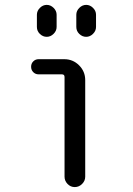

<svg xmlns="http://www.w3.org/2000/svg" viewBox="-20 -760 540 780"><path d="M136.7 -458Q124 -458 115.2 -466.8Q106.4 -475.6 106.4 -488.8Q106.4 -502 115.2 -510.7Q124 -519.5 136.7 -519.5H241.2Q276.4 -519.5 301.3 -494.6Q326.2 -469.7 326.2 -434.6V-42Q326.2 -25.4 313.5 -12.7Q300.8 0 283.7 0Q266.6 0 254.4 -12.7Q242.2 -25.4 242.2 -42V-447.3Q242.2 -458 231.4 -458ZM290 -700.2Q290 -715.8 302.2 -728Q314.5 -740.2 330.1 -740.2Q345.7 -740.2 357.9 -728Q370.1 -715.8 370.1 -700.2V-650.4Q370.1 -634.8 357.9 -622.6Q345.7 -610.4 330.1 -610.4Q314.5 -610.4 302.2 -622.1Q290 -633.8 290 -650.4ZM129.9 -700.2Q129.9 -715.8 142.1 -728Q154.3 -740.2 169.9 -740.2Q185.5 -740.2 197.8 -728Q210 -715.8 210 -700.2V-650.4Q210 -634.8 197.8 -622.6Q185.5 -610.4 169.9 -610.4Q154.3 -610.4 142.1 -622.1Q129.9 -633.8 129.9 -650.4Z"/></svg>

Font: Rounded-X Mgen+ 1mn regular
Style: Regular
Weight: 400
Designer: [Source Han Sans]
Ryoko NISHIZUKA  (kana & ideographs); Paul D. Hunt (Latin, Greek & Cyrillic); Wenlong ZHANG  (bopomofo
Version: Version 1.059.20150602